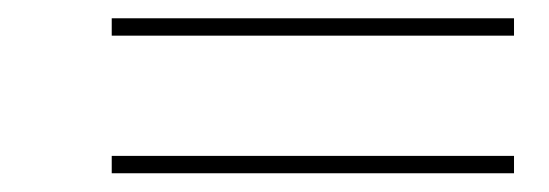

<svg xmlns="http://www.w3.org/2000/svg" viewBox="-20 -490 600 210"><path d="M102.2 -470H542.2V-451H102.2ZM102.2 -319.5H542.2V-300.5H102.2Z"/></svg>

Font: Bodoni* 11pt Medium
Style: Italic
Weight: 500
Italic angle: -13°
Version: Version 2.3